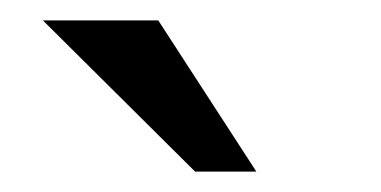

<svg xmlns="http://www.w3.org/2000/svg" viewBox="-20 -760 373 188"><path d="M135 -740 231 -592H171L22 -740Z"/></svg>

Font: ColatingCofangSans
Style: Regular
Weight: 400
Foundry: GNU
Version: Version 412.227;June 27, 2022;FontCreator 11.0.0.2412 32-bit